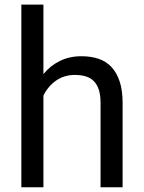

<svg xmlns="http://www.w3.org/2000/svg" viewBox="-20 -792 607 812"><path d="M163.6 -478.5Q192.4 -514.2 233.2 -534.2Q273.9 -554.2 324.2 -554.2Q364.3 -554.2 396.5 -543.5Q428.7 -532.7 451.2 -508.8Q473.6 -484.9 486.1 -447.3Q498.5 -409.7 498.5 -356.4V0H405.3V-357.4Q405.3 -389.2 398.2 -411.6Q391.1 -434.1 377.4 -448.2Q363.8 -462.4 343.3 -468.8Q322.8 -475.1 296.4 -475.1Q251 -475.1 216.8 -450.9Q182.6 -426.8 163.6 -387.7V0H70.3V-772.5H163.6Z"/></svg>

Font: Roboto2
Style: Regular
Weight: 400
Designer: Google
Foundry: Google
Version: Version 2.000981-w3; 2014; ttfautohint (v1.1) -l 5 -r 24 -G 